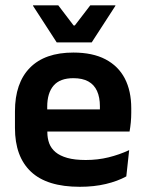

<svg xmlns="http://www.w3.org/2000/svg" viewBox="-20 -706 559 738"><path d="M286.5 12Q160.5 12 99 -46Q37.5 -104 37.5 -214V-278Q37.5 -387 95 -445.5Q152.5 -504 262 -504Q336 -504 385.5 -478Q435 -452 459.8 -404.2Q484.5 -356.5 484.5 -290V-272.5Q484.5 -254.5 482.8 -235.8Q481 -217 478 -200.5H362Q363.5 -228 363.8 -252.8Q364 -277.5 364 -297.5Q364 -332 353 -356.2Q342 -380.5 319.5 -393Q297 -405.5 262 -405.5Q210.5 -405.5 186 -377Q161.5 -348.5 161.5 -296V-250.5L162 -236V-197.5Q162 -174.5 169.2 -155Q176.5 -135.5 193.5 -121.2Q210.5 -107 238.8 -99Q267 -91 309.5 -91Q355.5 -91 397.2 -101.2Q439 -111.5 476.5 -129L465.5 -28Q432 -9.5 386.8 1.2Q341.5 12 286.5 12ZM105.5 -200.5V-285.5H452V-200.5ZM198 -543 107 -683.5V-685.5H204L263 -608H267.5L327 -685.5H423.5V-683.5L332.5 -543Z"/></svg>

Font: Anek Latin SemiBold
Style: Regular
Weight: 600
Designer: Yesha Goshar
Foundry: Ek Type
Version: Version 1.003